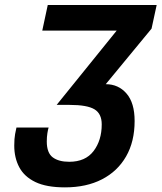

<svg xmlns="http://www.w3.org/2000/svg" viewBox="-20 -758 663 788"><path d="M246.5 11Q170.5 11 125 -11Q79.5 -33 59 -71.8Q38.5 -110.5 38.5 -160.5Q38.5 -189 42 -207.8Q45.5 -226.5 47.5 -234.5H179.5Q177 -227 174.5 -211.5Q172 -196 172 -177.5Q172 -130.5 196.5 -112.2Q221 -94 264 -94Q330.5 -94 364 -138Q397.5 -182 397.5 -247.5Q397.5 -291.5 367.5 -309.5Q337.5 -327.5 265.5 -327.5H212.5L459 -632.5H153.5L176 -737.5H623L602 -640.5L414 -412.5Q466 -412.5 499.2 -374.2Q532.5 -336 532.5 -261.5Q532.5 -177 497.5 -116Q462.5 -55 398.5 -22Q334.5 11 246.5 11Z"/></svg>

Font: Epilogue SemiBold
Style: Italic
Weight: 600
Italic angle: -12°
Designer: Tyler Finck
Foundry: Etcetera Type Co
Version: Version 2.111; ttfautohint (v1.8.3)